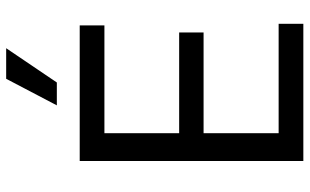

<svg xmlns="http://www.w3.org/2000/svg" viewBox="-206 -773 979 607"><g transform="rotate(-90 283.5 -469.5)"><path d="M78.1 -707H506.8V-628.9H166V-392.6H484.4V-315.4H166V-78.1H511.7V0H78.1ZM337.9 -939.5H434.6L326.2 -779.3H253.9Z"/></g></svg>

Font: Pretendard GOV
Style: Regular
Weight: 400
Designer: Base glyphs from Inter by Rasmus Andersson; Hangeul glyphs from Noto Sans CJK(Source Han Sans) by Jang Soo-young and Kan
Foundry: Kil Hyung-jin
Version: Version 1.309